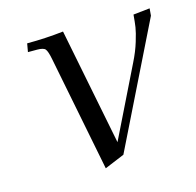

<svg xmlns="http://www.w3.org/2000/svg" viewBox="-76 -525 631 617"><g transform="rotate(-15 239.5 -216.0)"><path d="M58.1 -411.1 63 -439Q124 -439 184.1 -445.8L261.2 -57.1L376 -291Q392.1 -323.2 401.1 -353Q410.2 -382.8 412.6 -398.9Q415 -415 417 -439.9L472.2 -445.8L470.2 -421.9L269 -13.2L203.1 14.2L127 -371.1Q122.1 -396 116 -403.6Q109.9 -411.1 88.9 -411.1Z"/></g></svg>

Font: Dihjauti
Style: Italic
Weight: 400
Italic angle: -9°
Designer: T. Christopher White
Version: Version 3.0.0